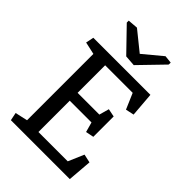

<svg xmlns="http://www.w3.org/2000/svg" viewBox="-253 -982 1088 1088"><g transform="rotate(45 291.0 -438.0)"><path d="M204.6 -314V-63H439.5L480 -157.2L530.8 -146L519 0H46.9L37.1 -47.9L111.8 -64.5V-596.2L37.1 -612.8L46.9 -660.6H504.4L516.1 -514.2L465.8 -503.4L425.3 -597.7H204.6V-377H378.9L395.5 -436.5L443.8 -426.8V-263.7L395.5 -253.9L378.9 -314ZM120.1 -871.1 181.2 -876 297.4 -782.2 410.2 -876 456.5 -871.1V-855.5L318.4 -712.9L253.4 -717.8L120.1 -855.5Z"/></g></svg>

Font: Noticia Text
Style: Regular
Weight: 400
Designer: JM Sole
Foundry: JM Sole
Version: Version 1.003